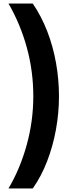

<svg xmlns="http://www.w3.org/2000/svg" viewBox="-20 -820 395 1084"><path d="M313 -276Q313 -183 296 -89Q279 5 246 90.5Q213 176 165 244H28Q94 132 131 -2.5Q168 -137 168 -277Q168 -417 132 -549.5Q96 -682 28 -800H165Q214 -728 247 -642.5Q280 -557 296.5 -463.5Q313 -370 313 -276Z"/></svg>

Font: Noto Sans Malayalam SemiCondensed ExtraBold
Style: Regular
Weight: 800
Width: 4
Designer: Jelle Bosma - Monotype Design Team
Foundry: Monotype Imaging Inc.
Version: Version 2.104; ttfautohint (v1.8.4.7-5d5b)